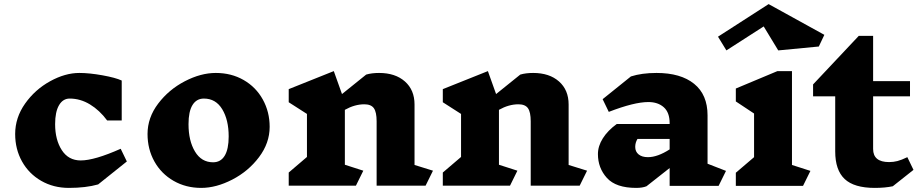

<svg xmlns="http://www.w3.org/2000/svg" viewBox="-20 -907 4489 937"><path d="M574 -514V-319H503Q466 -369 419 -397.5Q372 -426 320 -426Q287 -426 268 -393.5Q249 -361 249 -301Q249 -225 281.5 -174.5Q314 -124 374 -124Q441 -124 569 -181L599 -119L459 -7Q399 10 316 10Q241 10 181 -24.5Q121 -59 87.5 -119Q54 -179 54 -253Q54 -333 102.5 -401.5Q151 -470 224.5 -510.5Q298 -551 367 -551Q416 -551 480 -539.5Q544 -528 574 -514Z M1296 -288Q1296 -209 1244 -140Q1192 -71 1113.5 -30.5Q1035 10 962 10Q887 10 827 -24.5Q767 -59 733.5 -119Q700 -179 700 -253Q700 -333 752 -401.5Q804 -470 882 -510.5Q960 -551 1033 -551Q1109 -551 1169 -516.5Q1229 -482 1262.5 -421.5Q1296 -361 1296 -288ZM900 -301Q900 -220 931.5 -167.5Q963 -115 1020 -115Q1057 -115 1076.5 -147Q1096 -179 1096 -241Q1096 -322 1064.5 -374Q1033 -426 975 -426Q939 -426 919.5 -394.5Q900 -363 900 -301Z M2057 -1H1818V-315Q1818 -360 1804.5 -379Q1791 -398 1758 -398Q1711 -398 1663 -371V-103L1753 -74L1717 -1H1389V-65L1478 -141V-351L1389 -408V-472L1609 -560L1649 -448L1767 -543Q1794 -551 1830 -551Q1909 -551 1956 -509.5Q2003 -468 2003 -397V-102L2093 -74Z M2809 -1H2570V-315Q2570 -360 2556.5 -379Q2543 -398 2510 -398Q2463 -398 2415 -371V-103L2505 -74L2469 -1H2141V-65L2230 -141V-351L2141 -408V-472L2361 -560L2401 -448L2519 -543Q2546 -551 2582 -551Q2661 -551 2708 -509.5Q2755 -468 2755 -397V-102L2845 -74Z M3487 0H3248V-87L3135 2Q3115 10 3085 10Q2986 10 2942 -38.5Q2898 -87 2898 -155Q2898 -194 2922 -232Q2946 -270 2990 -302H3248V-306Q3248 -358 3219.5 -383.5Q3191 -409 3144 -409Q3075 -409 2951 -361L2921 -423L3059 -534Q3112 -551 3184 -551Q3302 -551 3367.5 -498Q3433 -445 3433 -344V-108L3523 -73ZM3248 -178V-229H3091Q3080 -211 3080 -190Q3080 -167 3096.5 -153.5Q3113 -140 3142 -140Q3189 -140 3248 -178Z M3899 0H3571V-64L3660 -140V-353L3571 -412V-475L3774 -560H3845V-102L3935 -73ZM3976 -680 3778 -661 3707 -778 3525 -661 3484 -728 3731 -887 4003 -737Z M4337 2Q4299 10 4249 10Q4148 10 4102 -33.5Q4056 -77 4056 -168V-437H3948V-495L4171 -732H4241V-511H4421V-437H4241V-180Q4241 -116 4319 -116Q4340 -116 4359.5 -121Q4379 -126 4408 -140L4438 -78Z"/></svg>

Font: Inknut Antiqua ExtraBold
Style: Regular
Weight: 800
Designer: Claus Eggers Sørensen
Foundry: Claus Eggers Sørensen
Version: Version 1.003; ttfautohint (v1.8.2) -l 8 -r 50 -G 200 -x 14 